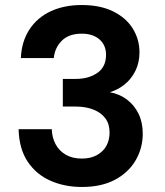

<svg xmlns="http://www.w3.org/2000/svg" viewBox="-20 -732 655 764"><path d="M306 12Q237 12 180.5 -13Q124 -38 90 -89Q56 -140 54 -218H186Q187 -185 201 -158.5Q215 -132 241.5 -116.5Q268 -101 306 -101Q341 -101 366 -115Q391 -129 403.5 -152Q416 -175 416 -205Q416 -239 399 -261.5Q382 -284 351.5 -296Q321 -308 282 -308H230V-418H282Q333 -418 367.5 -442Q402 -466 402 -514Q402 -552 376 -575Q350 -598 305 -598Q254 -598 226 -570Q198 -542 194 -501H63Q66 -567 97 -614.5Q128 -662 181.5 -687Q235 -712 305 -712Q379 -712 430.5 -686.5Q482 -661 508.5 -618Q535 -575 535 -524Q535 -483 519 -450.5Q503 -418 476.5 -396.5Q450 -375 417 -365Q456 -358 485.5 -335.5Q515 -313 531.5 -279Q548 -245 548 -200Q548 -143 520 -94.5Q492 -46 438 -17Q384 12 306 12Z"/></svg>

Font: DM Sans 10pt
Style: Bold
Weight: 700
Version: Version 4.004;gftools[0.9.30]